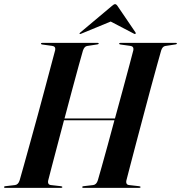

<svg xmlns="http://www.w3.org/2000/svg" viewBox="-32 -907 874 927"><path d="M200.5 -35Q198.5 -27 201.5 -20.8Q204.5 -14.5 214 -13.5L262 -8Q269 -7 269 -4Q269 0 263 0H-7Q-12.5 0 -12.5 -3.5Q-12.5 -7.5 -6.5 -8L40.5 -13.5Q56.5 -15.5 63 -37Q69.5 -59 83 -107.8Q96.5 -156.5 114.2 -220.2Q132 -284 150.8 -353Q169.5 -422 186.5 -485.5Q203.5 -549 216.2 -597Q229 -645 234.5 -665.5Q237.5 -683.5 219.5 -685.5L172.5 -692Q166 -692.5 166 -696.5Q166 -700 172 -700H440Q444.5 -700 444.5 -697Q444.5 -693.5 438 -692.5L388.5 -685Q375.5 -683 368.5 -663Q362 -641.5 348.2 -590.8Q334.5 -540 316.2 -472.8Q298 -405.5 279.5 -335H523Q542.5 -406 560.8 -473.5Q579 -541 592.8 -592.5Q606.5 -644 612 -665.5Q614.5 -683.5 597 -685.5L550 -692Q543.5 -692.5 543.5 -696.5Q543.5 -700 549.5 -700H817.5Q822 -700 822 -697Q822 -693.5 815.5 -692.5L766 -685Q752.5 -683 746 -663Q740 -642.5 726.8 -594.5Q713.5 -546.5 696.2 -482.8Q679 -419 660.8 -350Q642.5 -281 625.5 -217Q608.5 -153 596 -104.5Q583.5 -56 578 -35Q576 -27 579 -20.8Q582 -14.5 591.5 -13.5L639.5 -8Q646.5 -7 646.5 -4Q646.5 0 640.5 0H370.5Q365 0 365 -3.5Q365 -7.5 371 -8L418 -13.5Q434 -15.5 440.5 -37Q446.5 -57.5 459 -101.8Q471.5 -146 487.5 -204.5Q503.5 -263 520.5 -326.5H277Q260 -262.5 244.5 -203.2Q229 -144 217.2 -99.5Q205.5 -55 200.5 -35ZM360.5 -744.5Q354.5 -741.5 352.5 -743.5Q350.5 -746 355.5 -750L508 -878Q518 -887 523.5 -887Q529.5 -887 535.5 -878L622.5 -750Q625 -745.5 621.5 -743.5Q619.5 -741.5 614.5 -744.5L502.5 -803Z"/></svg>

Font: Fraunces 144pt SemiBold
Style: Italic
Weight: 600
Italic angle: -16°
Version: Version 1.000;[0bf87f6ff]